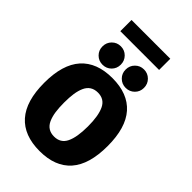

<svg xmlns="http://www.w3.org/2000/svg" viewBox="-312 -1204 1334 1334"><g transform="rotate(45 355.0 -537.0)"><path d="M156 -1085H537V-975H156ZM143 -812.5Q143 -851 169.2 -877.2Q195.5 -903.5 233 -903.5Q271 -903.5 297 -877.2Q323 -851 323 -812.5Q323 -774.5 297 -748.5Q271 -722.5 233 -722.5Q195 -722.5 169 -748.5Q143 -774.5 143 -812.5ZM460.5 -722.5Q423 -722.5 396.8 -748.5Q370.5 -774.5 370.5 -812.5Q370.5 -851 396.8 -877.2Q423 -903.5 460.5 -903.5Q498.5 -903.5 524.8 -877.2Q551 -851 551 -812.5Q551 -774.5 524.8 -748.5Q498.5 -722.5 460.5 -722.5ZM348 11Q194.5 11 115 -78.5Q35.5 -168 35.5 -348Q35.5 -527.5 115.2 -616.8Q195 -706 348 -706Q500.5 -706 579.5 -616.8Q658.5 -527.5 658.5 -348Q658.5 -167.5 579.8 -78.2Q501 11 348 11ZM348 -131.5Q411.5 -131.5 438.2 -186.8Q465 -242 465 -348Q465 -453.5 438.2 -508.5Q411.5 -563.5 348 -563.5Q315 -563.5 291.8 -548.8Q268.5 -534 255.2 -505Q242 -476 236.2 -437.8Q230.5 -399.5 230.5 -348Q230.5 -296 236.2 -257.8Q242 -219.5 255.2 -190.2Q268.5 -161 291.8 -146.2Q315 -131.5 348 -131.5Z"/></g></svg>

Font: League Mono ExtraBold
Style: Regular
Weight: 800
Width: 6
Designer: Tyler Finck
Foundry: The League of Moveable Type / Tyler Finck
Version: Version 2.210